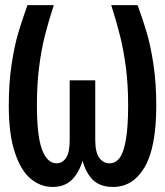

<svg xmlns="http://www.w3.org/2000/svg" viewBox="-20 -728 655 763"><path d="M526.7 -707.7Q548.2 -649.2 563.3 -597.9Q578.5 -546.7 589.7 -472.8Q601 -399 601 -308.2Q601 -142.6 554.9 -63.8Q508.7 14.9 429.7 14.9Q380 14.9 351.5 -11Q323.1 -36.9 308.2 -88.7Q291.8 -37.4 263.3 -11.3Q234.9 14.9 188.7 14.9Q140.5 14.9 101.3 -18.2Q62.1 -51.3 38.5 -123.6Q14.9 -195.9 14.9 -308.2Q14.9 -399 26.2 -472.6Q37.4 -546.2 52.1 -595.6Q66.7 -645.1 89.2 -707.7H193.8Q171.8 -640 157.9 -584.6Q144.1 -529.2 135.4 -461.3Q126.7 -393.3 126.7 -310.8Q126.7 -187.2 147.2 -133.1Q167.7 -79 205.1 -79Q228.2 -79 242.6 -100.8Q256.9 -122.6 256.9 -169.7V-408.7H358.5V-170.8Q358.5 -124.1 374.1 -101.5Q389.7 -79 415.4 -79Q437.9 -79 454.1 -98.7Q470.3 -118.5 479.7 -169.5Q489.2 -220.5 489.2 -309.7Q489.2 -391.8 480.3 -460Q471.3 -528.2 457.7 -583.1Q444.1 -637.9 422.1 -707.7Z"/></svg>

Font: Fira Code Fixed Medium
Style: Regular
Weight: 500
Monospace: yes
Designer: Carrois Corporate, Edenspiekermann AG, Nikita Prokopov
Foundry: Carrois Corporate, Edenspiekermann AG, Nikita Prokopov
Version: Version 5.002